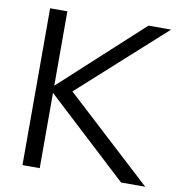

<svg xmlns="http://www.w3.org/2000/svg" viewBox="-79 -772 783 844"><g transform="rotate(10 312.5 -350.0)"><path d="M77 0V-700H154V-368L516 -700H617L237 -357L625 0H517L154 -336V0Z"/></g></svg>

Font: Red Hat Display
Style: Regular
Weight: 400
Designer: Pentagram / MCKL
Foundry: Pentagram / MCKL
Version: Version 1.003; Red Hat Display